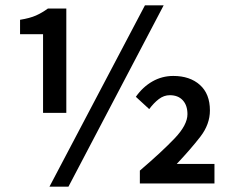

<svg xmlns="http://www.w3.org/2000/svg" viewBox="-20 -686 867 718"><path d="M141 -264V-558H55V-612Q92 -618 114.5 -628Q137 -638 159 -654H228V-264ZM165 12 522 -666H592L236 12ZM503 0V-48Q586 -119 633.5 -169Q681 -219 681 -259Q681 -292 663.5 -311Q646 -330 615 -330Q593 -330 574 -315.5Q555 -301 538 -278L488 -324Q514 -361 550 -381.5Q586 -402 628 -402Q690 -402 727.5 -368.5Q765 -335 765 -273Q765 -221 729 -174.5Q693 -128 641 -73H782V0Z"/></svg>

Font: Source Sans Pro SemiBold
Style: Regular
Weight: 600
Designer: Paul D. Hunt
Foundry: Adobe Systems Incorporated
Version: Version 2.045;hotconv 1.0.109;makeotfexe 2.5.65596